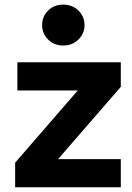

<svg xmlns="http://www.w3.org/2000/svg" viewBox="-20 -794 561 814"><path d="M492.2 0H44.2V-104.2L309.8 -410.6H53.6V-530H492.2V-425.8L226.2 -119.4H492.2ZM248.2 -601Q209.2 -601 183.9 -626.5Q158.6 -652 158.6 -687.2Q158.6 -724 183.9 -749.2Q209.2 -774.4 248.2 -774.4Q286.8 -774.4 312.6 -749.2Q338.4 -724 338.4 -687.2Q338.4 -652 312.6 -626.5Q286.8 -601 248.2 -601Z"/></svg>

Font: Be Vietnam Pro Variable Thin
Style: Regular
Weight: 100
Designer: Lam Bao, Tony Le, Vietanh Nguyen
Foundry: Yellow Type Foundry
Version: Version 1.002